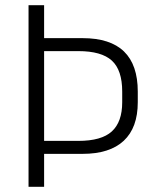

<svg xmlns="http://www.w3.org/2000/svg" viewBox="-20 -720 578 740"><path d="M90 -700H150V-573H298Q405 -573 458 -521.5Q511 -470 511 -367V-326Q511 -228 457 -177.5Q403 -127 298 -127H146V-177H282Q371 -177 411 -213.5Q451 -250 451 -326V-367Q451 -450 411 -486.5Q371 -523 282 -523H136L150 -541V0H90Z"/></svg>

Font: Pathway Extreme 8pt Thin
Style: Regular
Weight: 100
Version: Version 1.001;gftools[0.9.26]